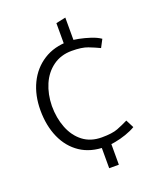

<svg xmlns="http://www.w3.org/2000/svg" viewBox="-135 -686 719 878"><g transform="rotate(-20 225.0 -247.0)"><path d="M290 -473V-605L243 -595V-474ZM290 -4 243 -3V111H290ZM391 -67Q365 -54 338 -43.5Q311 -33 260 -33Q206 -33 169 -61.5Q132 -90 113 -138.5Q94 -187 94 -246Q95 -303 115 -349.5Q135 -396 173.5 -424Q212 -452 265 -452Q314 -452 342.5 -441Q371 -430 396 -418L416 -456Q397 -469 369.5 -478Q342 -487 314.5 -492.5Q287 -498 267 -498Q196 -498 144.5 -465Q93 -432 65.5 -375Q38 -318 38 -245Q38 -170 64 -111.5Q90 -53 139.5 -20Q189 13 260 13Q281 13 308.5 8Q336 3 363.5 -6.5Q391 -16 411 -28Z"/></g></svg>

Font: Catamaran ExtraLight
Style: Regular
Weight: 250
Designer: Pria Ravichandran
Version: Version 2.000